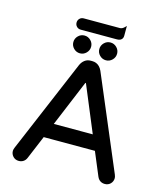

<svg xmlns="http://www.w3.org/2000/svg" viewBox="-137 -1057 1003 1171"><g transform="rotate(15 364.5 -472.0)"><path d="M361.3 -550.8 241.2 -262.2H487.3L367.2 -550.8Q365.7 -554.2 364.3 -554.2Q362.8 -554.2 361.3 -550.8ZM42.5 -39.1Q42.5 -47.4 47.9 -60.5L296.9 -648.9Q306.2 -669.4 322.3 -681.2Q337.9 -692.9 359.4 -692.9H369.1Q396 -692.9 414.6 -674.3Q424.8 -664.1 431.6 -648.9L680.7 -60.5Q686 -46.9 686 -39.1Q686 -17.6 671.4 -2.9Q657.2 11.2 635.7 11.2Q613.8 11.2 599.1 -3.4Q592.3 -10.7 587.9 -20.5L525.9 -168.5H202.6L140.6 -20.5Q134.3 -5.4 121.6 2.9Q108.9 11.2 92.8 11.2Q70.8 11.2 56.6 -3.7Q42.5 -18.6 42.5 -39.1ZM407.7 -735.8Q391.1 -752.4 391.1 -775.4Q391.1 -798.3 407.7 -814.9Q424.3 -831.5 447.3 -831.5Q470.2 -831.5 486.8 -814.9Q503.4 -798.3 503.4 -775.4Q503.4 -752.4 486.8 -735.8Q470.2 -719.2 447.3 -719.2Q424.3 -719.2 407.7 -735.8ZM243.7 -735.8Q227.1 -752.4 227.1 -775.4Q227.1 -798.3 243.7 -814.9Q260.3 -831.5 283.2 -831.5Q306.2 -831.5 322.8 -814.9Q339.4 -798.3 339.4 -775.4Q339.4 -752.4 322.8 -735.8Q306.2 -719.2 283.2 -719.2Q260.3 -719.2 243.7 -735.8ZM251 -931.2H479.5Q493.7 -931.2 507.8 -945.3L517.1 -954.6V-893.6Q517.1 -877.9 508.3 -869.6Q499 -859.9 479.5 -859.9H251Q235.8 -859.9 225.6 -870.1Q215.3 -880.4 215.3 -895.5Q215.3 -910.6 225.6 -920.9Q235.8 -931.2 251 -931.2Z"/></g></svg>

Font: YuPearl-Medium
Style: Medium
Weight: 500
Designer: Max Yao
Foundry: Max-Everyday
Version: Version 1.011; ttfautohint (v1.8.3)